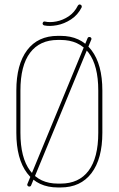

<svg xmlns="http://www.w3.org/2000/svg" viewBox="-20 -822 524 846"><path d="M52 -423Q52 -538 99.5 -601Q147 -664 235 -664H247Q335 -664 383 -601Q431 -538 431 -423V-237Q431 -122 383 -59Q335 4 247 4H235Q147 4 99.5 -59Q52 -122 52 -237ZM70 -423V-237Q70 -127 112.5 -70Q155 -13 235 -13H247Q328 -13 370.5 -70Q413 -127 413 -237V-423Q413 -533 370.5 -589.5Q328 -646 247 -646H235Q155 -646 112.5 -589.5Q70 -533 70 -423ZM366 -654Q368 -659 374 -659Q378 -659 380.5 -656.5Q383 -654 383 -651Q383 -648 382 -647L117 -5Q115 0 109 0Q105 0 102.5 -2.5Q100 -5 100 -9Q100 -11 101 -12ZM323 -797Q325 -800 327.5 -801.5Q330 -803 333 -802Q337 -801 339 -798Q341 -795 340 -791Q340 -791 340 -790.5Q340 -790 340 -790Q323 -756 293 -736.5Q263 -717 231 -711Q199 -705 175 -710Q171 -711 169 -714Q167 -717 168 -720Q169 -724 171.5 -726Q174 -728 178 -727Q200 -722 228.5 -727.5Q257 -733 282.5 -750Q308 -767 323 -797Z"/></svg>

Font: Libertine-Super Thin
Style: Regular
Weight: 100
Designer: Bastien Sozeau
Foundry: NBR — Bastien Sozeau
Version: Version 2.003;gftools[0.9.33]